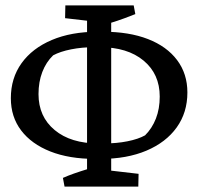

<svg xmlns="http://www.w3.org/2000/svg" viewBox="-20 -680 731 708"><path d="M331 -94Q235 -94 165.5 -121.5Q96 -149 58 -199Q20 -249 20 -318Q20 -392 59.5 -447Q99 -502 171 -532.5Q243 -563 340 -563L328 -506Q282 -506 242 -498Q202 -490 176 -476Q150 -451 136 -414.5Q122 -378 122 -333Q122 -250 181.5 -200.5Q241 -151 343 -151ZM301 8V-660H390V8ZM351 -94 363 -151Q410 -151 450 -159Q490 -167 515 -181Q541 -207 555 -243Q569 -279 569 -324Q569 -407 509.5 -456.5Q450 -506 348 -506L360 -563Q456 -563 525.5 -536Q595 -509 633 -458.5Q671 -408 671 -339Q671 -265 631.5 -210Q592 -155 520 -124.5Q448 -94 351 -94ZM358 -597 220 -613 221 -660H361ZM380 -593 379 -660H473L479 -628Q461 -621 438.5 -612.5Q416 -604 380 -593ZM218 8 212 -24Q230 -32 252.5 -40Q275 -48 311 -59L312 8ZM350 8 353 -55 491 -39 490 8Z"/></svg>

Font: Eczar
Style: Regular
Weight: 400
Designer: Vaibhav Singh
Foundry: Rosetta Type Foundry
Version: Version 2.000